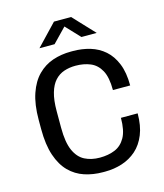

<svg xmlns="http://www.w3.org/2000/svg" viewBox="-129 -980 928 1086"><g transform="rotate(-15 335.0 -437.0)"><path d="M338.8 10Q281 10 230.9 -6.5Q180.8 -23 143.2 -60.8Q105.8 -98.5 84.5 -161.2Q63.2 -224 63.2 -316.5V-369.5Q63.2 -460.5 84.9 -523.2Q106.5 -586 144.5 -624.1Q182.5 -662.2 232.2 -679.1Q282 -696 339 -696H351.5Q404 -696 451.4 -681.8Q498.8 -667.5 535 -635.8Q571.2 -604 592.4 -551.9Q613.5 -499.8 613.5 -424.2H512.5Q512.5 -499 490.4 -539.5Q468.2 -580 430 -596Q391.8 -612 343.5 -612Q307 -612 275.9 -601.5Q244.8 -591 222 -566.1Q199.2 -541.2 186.8 -498.6Q174.2 -456 174.2 -392V-294Q174.2 -208.8 195.5 -160.9Q216.8 -113 254.9 -93.5Q293 -74 343 -74Q393 -74 431.8 -90.1Q470.5 -106.2 493 -146.6Q515.5 -187 515.5 -260.8H613.5Q613.5 -188.5 592.5 -136.9Q571.5 -85.2 535.1 -53Q498.8 -20.8 451.4 -5.4Q404 10 351.2 10ZM172.2 -760.2 290.5 -884.5H390.8L507.5 -760.2H418.2L324.8 -859.2H356.5L260.8 -760.2Z"/></g></svg>

Font: Chivo Medium
Style: Regular
Weight: 500
Designer: Hector Gatti
Foundry: Omnibus-Type
Version: Version 2.002